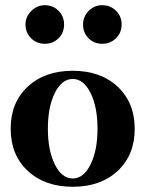

<svg xmlns="http://www.w3.org/2000/svg" viewBox="-20 -714 564 746"><path d="M79.1 -618.7Q79.1 -648.9 101.6 -671.4Q124 -693.8 154.3 -693.8Q186 -693.8 207.5 -672.1Q229 -650.4 229 -618.7Q229 -586.9 207.5 -565.4Q186 -543.9 154.3 -543.9Q122.6 -543.9 100.8 -565.4Q79.1 -586.9 79.1 -618.7ZM302.7 -618.7Q302.7 -649.4 324.5 -671.6Q346.2 -693.8 377 -693.8Q409.2 -693.8 430.9 -672.1Q452.6 -650.4 452.6 -618.7Q452.6 -586.9 430.7 -565.4Q408.7 -543.9 377 -543.9Q345.2 -543.9 324 -565.4Q302.7 -586.9 302.7 -618.7ZM262.7 11.7Q153.8 11.7 87.6 -50.3Q21.5 -112.3 21.5 -213.9Q21.5 -315.4 87.6 -377.2Q153.8 -439 262.7 -439Q371.1 -439 437.3 -377Q503.4 -314.9 503.4 -213.4Q503.4 -111.8 437.3 -50Q371.1 11.7 262.7 11.7ZM262.7 -20.5Q304.7 -20.5 331.8 -75Q358.9 -129.4 358.9 -213.9Q358.9 -298.3 331.8 -352.8Q304.7 -407.2 262.7 -407.2Q220.2 -407.2 193.1 -352.8Q166 -298.3 166 -213.9Q166 -129.4 193.1 -75Q220.2 -20.5 262.7 -20.5Z"/></svg>

Font: Elstob 14pt
Style: Bold
Weight: 700
Designer: Peter S. Baker
Version: Version 1.015